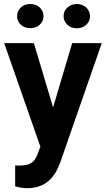

<svg xmlns="http://www.w3.org/2000/svg" viewBox="-20 -749 542 982"><path d="M251.5 -199.7 349.1 -528.3H500.5L288.1 82L276.4 109.9Q229 213.4 120.1 213.4Q89.4 213.4 57.6 204.1V97.2L79.1 97.7Q119.1 97.7 138.9 85.4Q158.7 73.2 169.9 44.9L186.5 1.5L1.5 -528.3H153.3ZM202.6 -666.5Q202.6 -640.6 183.6 -622.8Q164.6 -605 134.8 -605Q104.5 -605 85.9 -623Q67.4 -641.1 67.4 -666.5Q67.4 -691.9 85.9 -710.2Q104.5 -728.5 134.8 -728.5Q165 -728.5 183.8 -710.2Q202.6 -691.9 202.6 -666.5ZM305.2 -666.5Q305.2 -692.9 325 -710.7Q344.7 -728.5 373 -728.5Q401.9 -728.5 421.1 -710.4Q440.4 -692.4 440.4 -666.5Q440.4 -641.1 421.9 -622.8Q403.3 -604.5 373 -604.5Q342.8 -604.5 324 -622.8Q305.2 -641.1 305.2 -666.5Z"/></svg>

Font: SteelSelectRoboto
Style: Roboto-Bold
Weight: 700
Designer: Google
Version: Version 2.137; 2017